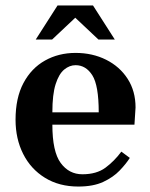

<svg xmlns="http://www.w3.org/2000/svg" viewBox="-20 -674 549 704"><path d="M267 10Q197 10 145 -22Q93 -54 65 -109.5Q37 -165 37 -235Q37 -315 66 -369.5Q95 -424 145 -452Q195 -480 257 -480Q319 -480 369 -455Q419 -430 448 -385Q477 -340 477 -280L473 -217H172Q172 -118 202.5 -76.5Q233 -35 282 -35Q334 -35 366.5 -59Q399 -83 425 -118L456 -95Q442 -73 418.5 -48.5Q395 -24 358.5 -7Q322 10 267 10ZM172 -262H342Q342 -361 318.5 -398Q295 -435 257 -435Q235 -435 215.5 -419Q196 -403 184 -365.5Q172 -328 172 -262ZM111 -529 191 -654H321L401 -529H341L256 -609L171 -529Z"/></svg>

Font: El Messiri
Style: Regular
Weight: 400
Designer: Mohamed Gaber
Foundry: Kief Type Foundry
Version: Version 2.020